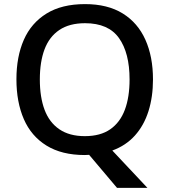

<svg xmlns="http://www.w3.org/2000/svg" viewBox="-20 -745 825 935"><path d="M725 -358Q725 -273 703 -203.5Q681 -134 637 -85Q593 -36 527 -12L698 170H550L414 9Q409 9 403.5 9.5Q398 10 393 10Q281 10 206.5 -36Q132 -82 96 -165Q60 -248 60 -359Q60 -469 96 -551Q132 -633 206.5 -679Q281 -725 394 -725Q504 -725 577.5 -679.5Q651 -634 688 -551.5Q725 -469 725 -358ZM174 -358Q174 -272 197 -210.5Q220 -149 269 -115.5Q318 -82 393 -82Q469 -82 517 -115.5Q565 -149 588 -210.5Q611 -272 611 -358Q611 -487 559.5 -559.5Q508 -632 394 -632Q318 -632 269 -599Q220 -566 197 -505Q174 -444 174 -358Z"/></svg>

Font: Noto Sans Cham Medium
Style: Regular
Weight: 500
Version: Version 2.002